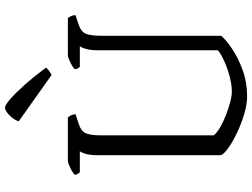

<svg xmlns="http://www.w3.org/2000/svg" viewBox="-138 -852 991 754"><g transform="rotate(-90 357.0 -475.5)"><path d="M355 0Q324 0 285.5 -11.5Q247 -23 211.5 -40Q176 -57 151.5 -74.5Q127 -92 124 -104V-582Q124 -617 129.5 -635Q135 -653 140 -657H57Q54 -660 51 -664.5Q48 -669 47 -677Q52 -682 63 -688.5Q74 -695 85.5 -699.5Q97 -704 102 -704H272Q276 -700 280 -693Q284 -686 285 -674L246 -661Q218 -652 210 -633Q202 -614 202 -574V-131Q213 -118 234.5 -105.5Q256 -93 282 -83Q308 -73 332.5 -66.5Q357 -60 374 -60Q401 -60 434.5 -69Q468 -78 496 -91Q524 -104 536 -115V-582Q536 -614 541.5 -633Q547 -652 552 -657H471Q468 -661 465 -665Q462 -669 462 -677Q466 -682 477.5 -688.5Q489 -695 500 -699.5Q511 -704 516 -704H663Q666 -700 670 -692Q674 -684 674 -674L635 -661Q609 -652 601 -633.5Q593 -615 593 -570V-102Q576 -82 541 -58.5Q506 -35 458 -17.5Q410 0 355 0ZM439 -768 257 -897Q263 -916 281 -933.5Q299 -951 311 -951Q320 -951 343.5 -931Q367 -911 399.5 -874.5Q432 -838 468 -790Q464 -784 455 -777.5Q446 -771 439 -768Z"/></g></svg>

Font: Texturina ExtraLight
Style: Regular
Weight: 200
Designer: Guillermo Torres Carreño
Foundry: Omnibus-Type
Version: Version 1.002; ttfautohint (v1.8.3)